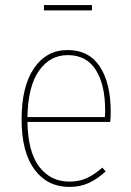

<svg xmlns="http://www.w3.org/2000/svg" viewBox="-20 -726 516 756"><path d="M414 -246H88Q90 -128 134.5 -69.5Q179 -11 253 -11Q292 -11 321.5 -24.5Q351 -38 383 -66L396 -51Q363 -21 329.5 -5.5Q296 10 253 10Q166 10 115.5 -59Q65 -128 65 -255Q65 -386 114 -457.5Q163 -529 246 -529Q330 -529 373 -464Q416 -399 416 -284Q416 -268 414 -246ZM394 -292Q394 -393 357 -451Q320 -509 247 -509Q177 -509 133.5 -447.5Q90 -386 88 -265H393Q394 -273 394 -292ZM342 -685H153V-706H342Z"/></svg>

Font: Fira Sans Condensed Thin
Style: Regular
Weight: 250
Width: 3
Designer: Carrois Corporate & Edenspiekermann AG
Foundry: Carrois Corporate GbR & Edenspiekermann AG
Version: Version 4.203